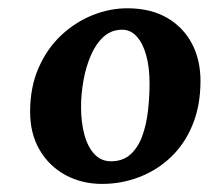

<svg xmlns="http://www.w3.org/2000/svg" viewBox="-20 -822 516 475"><path d="M297.5 -801.5Q353.5 -801 393.5 -777.8Q433.5 -754.5 454.8 -714.2Q476 -674 476 -622Q476 -560.5 456.2 -512.8Q436.5 -465 402.2 -432.8Q368 -400.5 324.2 -383.8Q280.5 -367 233 -367Q182 -367 141.5 -389.2Q101 -411.5 77.8 -451.5Q54.5 -491.5 54.5 -545.5Q54.5 -606.5 75.5 -654.2Q96.5 -702 131.5 -734.8Q166.5 -767.5 209.8 -784.8Q253 -802 297.5 -801.5ZM282.5 -748.5Q255.5 -748.5 236.2 -731Q217 -713.5 204.8 -685Q192.5 -656.5 186.5 -623Q180.5 -589.5 180.5 -558Q180.5 -518.5 189 -488Q197.5 -457.5 214 -440.2Q230.5 -423 254.5 -423Q284 -423 302.8 -440Q321.5 -457 331.8 -485Q342 -513 346 -547.2Q350 -581.5 350 -615.5Q350 -655 341.8 -685Q333.5 -715 318.2 -731.8Q303 -748.5 282.5 -748.5Z"/></svg>

Font: Merriweather 24pt Black
Style: Italic
Weight: 900
Italic angle: -7.8°
Designer: Eben Sorkin
Foundry: Eben Sorkin
Version: Version 2.101